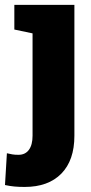

<svg xmlns="http://www.w3.org/2000/svg" viewBox="-34 -548 370 782"><path d="M66.4 213.4Q43.5 213.4 24.9 211.7Q6.3 210 -13.7 205.6L-5.9 76.2Q6.8 79.1 16.4 80.8Q25.9 82.5 41.5 82.5Q68.8 82.5 83.7 62.3Q98.6 42 98.6 4.9V-412.1L24.4 -427.7V-528.3H269V4.9Q269 105 215.8 159.2Q162.6 213.4 66.4 213.4Z"/></svg>

Font: Roboto Slab LO Black
Style: Regular
Weight: 900
Designer: Google
Version: Version 2.000